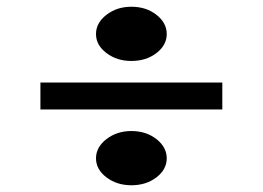

<svg xmlns="http://www.w3.org/2000/svg" viewBox="-20 -623 780 570"><path d="M370 -442Q327 -442 296 -465.5Q265 -489 265 -522Q265 -555 296 -579Q327 -603 370 -603Q414 -603 444.5 -579Q475 -555 475 -522Q475 -489 444.5 -465.5Q414 -442 370 -442ZM100 -298V-378H640V-298ZM370 -73Q327 -73 296 -96.5Q265 -120 265 -153Q265 -186 296 -210Q327 -234 370 -234Q414 -234 444.5 -210Q475 -186 475 -153Q475 -120 444.5 -96.5Q414 -73 370 -73Z"/></svg>

Font: Diplomata
Style: Regular
Weight: 400
Designer: Eduardo Rodriguez Tunni
Foundry: Eduardo Rodriguez Tunni
Version: Version 1.002; ttfautohint (v1.8.4.7-5d5b);gftools[0.9.23]